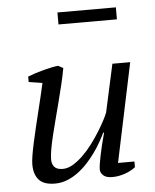

<svg xmlns="http://www.w3.org/2000/svg" viewBox="-49 -688 599 740"><g transform="rotate(-5 250.0 -318.0)"><path d="M446.3 -47.4V-25.4Q429.2 -11.7 404.8 -3.4Q380.4 4.9 356.9 4.9Q332 4.9 321.3 -5.6Q310.5 -16.1 310.5 -27.8Q310.5 -43.5 317.9 -79.8Q325.2 -116.2 339.4 -168.5H335.9Q328.6 -152.8 317.6 -133.3Q306.6 -113.8 292.2 -93.8Q277.8 -73.7 260.5 -54.9Q243.2 -36.1 223.1 -21.5Q203.1 -6.8 180.9 2Q158.7 10.7 134.3 10.7Q90.8 10.7 72 -10.7Q53.2 -32.2 53.2 -70.3Q53.2 -83 56.6 -104.2Q60.1 -125.5 65.7 -151.6Q71.3 -177.7 78.4 -207.3Q85.4 -236.8 92.8 -267.1Q100.1 -297.4 107.2 -326.2Q114.3 -355 119.6 -379.9L66.9 -388.2V-409.2Q80.6 -414.6 96.4 -419.7Q112.3 -424.8 128.2 -429Q144 -433.1 158.9 -436.3Q173.8 -439.5 185.5 -440.4L204.6 -430.2Q199.2 -400.4 191.2 -367.2Q183.1 -334 174.6 -300.5Q166 -267.1 157.5 -234.9Q148.9 -202.6 142.1 -174.1Q135.3 -145.5 131.1 -122.1Q127 -98.6 127 -83.5Q127 -64.9 136.7 -54Q146.5 -43 168.9 -43Q188.5 -43 208.5 -54.9Q228.5 -66.9 247.8 -85.7Q267.1 -104.5 284.7 -127.9Q302.2 -151.4 316.2 -173.8Q330.1 -196.3 340.1 -215.3Q350.1 -234.4 354 -245.1L394.5 -430.2H463.4L382.8 -47.4ZM200.7 -599.1V-645.5H426.8V-599.1Z"/></g></svg>

Font: PT Astra Serif
Style: Italic
Weight: 400
Italic angle: -16°
Designer: A.Korolkova, I. Chaeva
Foundry: ParaType Ltd
Version: Version 1.001